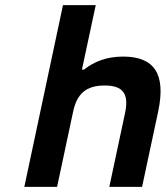

<svg xmlns="http://www.w3.org/2000/svg" viewBox="-20 -730 647 750"><path d="M226 -710 75 0H203L265 -291C280 -364 316 -396 389 -396C460 -396 484 -364 469 -291L407 0H535L598 -295C629 -442 582 -509 461 -509C396 -509 347 -489 308 -458H300L354 -710Z"/></svg>

Font: LT Wave Mono Bold
Style: Italic
Weight: 700
Designer: Daniel Lyons
Version: Version 2.5 (Glyphs App)